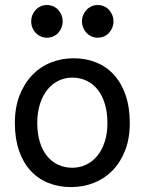

<svg xmlns="http://www.w3.org/2000/svg" viewBox="-20 -743 597 775"><path d="M130.4 -246.6Q130.4 -204.1 140.6 -170.4Q150.9 -136.7 169.7 -113.5Q188.5 -90.3 214.4 -78.1Q240.2 -65.9 272 -65.9Q301.3 -65.9 327.1 -78.1Q353 -90.3 372.3 -113.5Q391.6 -136.7 402.6 -170.4Q413.6 -204.1 413.6 -246.6Q413.6 -289.6 403.3 -323.5Q393.1 -357.4 374.3 -381.1Q355.5 -404.8 329.3 -417.2Q303.2 -429.7 272 -429.7Q242.2 -429.7 216.3 -417.2Q190.4 -404.8 171.4 -381.1Q152.3 -357.4 141.4 -323.5Q130.4 -289.6 130.4 -246.6ZM40 -246.6Q40 -309.6 59.1 -358.2Q78.1 -406.7 110.4 -440.2Q142.6 -473.6 185.5 -490.7Q228.5 -507.8 276.9 -507.8Q327.1 -507.8 368.9 -490.7Q410.6 -473.6 440.7 -440.2Q470.7 -406.7 487.3 -358.2Q503.9 -309.6 503.9 -246.6Q503.9 -183.6 484.9 -135.3Q465.8 -86.9 433.6 -54.2Q401.4 -21.5 358.4 -4.6Q315.4 12.2 267.1 12.2Q216.8 12.2 175 -4.6Q133.3 -21.5 103.3 -54.2Q73.2 -86.9 56.6 -135.3Q40 -183.6 40 -246.6ZM106 -656.7Q106 -670.4 110.8 -682.4Q115.7 -694.3 124.3 -703.4Q132.8 -712.4 144.3 -717.5Q155.8 -722.7 169.4 -722.7Q183.1 -722.7 194.8 -717.5Q206.5 -712.4 214.8 -703.4Q223.1 -694.3 228 -682.4Q232.9 -670.4 232.9 -656.7Q232.9 -643.1 228 -631.1Q223.1 -619.1 214.8 -610.1Q206.5 -601.1 194.8 -595.9Q183.1 -590.8 169.4 -590.8Q155.8 -590.8 144.3 -595.9Q132.8 -601.1 124.3 -610.1Q115.7 -619.1 110.8 -631.1Q106 -643.1 106 -656.7ZM311 -656.7Q311 -670.4 315.9 -682.4Q320.8 -694.3 329.3 -703.4Q337.9 -712.4 349.4 -717.5Q360.8 -722.7 374.5 -722.7Q388.2 -722.7 399.9 -717.5Q411.6 -712.4 419.9 -703.4Q428.2 -694.3 433.1 -682.4Q438 -670.4 438 -656.7Q438 -643.1 433.1 -631.1Q428.2 -619.1 419.9 -610.1Q411.6 -601.1 399.9 -595.9Q388.2 -590.8 374.5 -590.8Q360.8 -590.8 349.4 -595.9Q337.9 -601.1 329.3 -610.1Q320.8 -619.1 315.9 -631.1Q311 -643.1 311 -656.7Z"/></svg>

Font: Andika Am
Style: Regular
Weight: 400
Designer: Victor Gaultney, Annie Olsen, Julie Remington, Don Collingsworth, Eric Hays, Becca Hirsbrunner
Foundry: SIL International
Version: Version 5.000